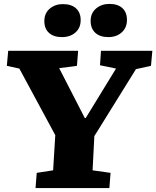

<svg xmlns="http://www.w3.org/2000/svg" viewBox="-20 -963 800 983"><path d="M414 -359H419L574 -612L492 -629L497 -703H760L753 -626L676 -609L463 -266L454 -91L546 -78L540 0H162L168 -78L252 -91L263 -271L79 -612L15 -626L22 -703H380L374 -626L283 -614ZM207 -855Q207 -895 234.5 -918.5Q262 -942 302 -942Q345 -942 369 -920.5Q393 -899 393 -860Q393 -820 366 -796.5Q339 -773 297 -773Q255 -773 231 -794.5Q207 -816 207 -855ZM444 -856Q444 -896 472 -919.5Q500 -943 540 -943Q583 -943 606.5 -921.5Q630 -900 630 -861Q630 -821 603 -797Q576 -773 535 -773Q492 -773 468 -795Q444 -817 444 -856Z"/></svg>

Font: Literata 18pt ExtraBold
Style: Italic
Weight: 800
Italic angle: -2°
Designer: Latin by Veronika Burian and Jose Scaglione. Greek by Irene Vlachou. Cyrillic by Vera Evstafieva
Foundry: TypeTogether
Version: Version 3.103;gftools[0.9.29]